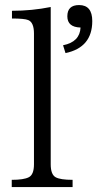

<svg xmlns="http://www.w3.org/2000/svg" viewBox="-20 -757 389 767"><path d="M26.9 -9.8V-38.6Q74.7 -38.6 94.7 -48.8Q115.7 -59.1 115.7 -100.6V-623Q115.7 -667.5 92.8 -676.8Q77.6 -683.1 27.8 -683.1V-713.9Q107.9 -713.9 182.6 -729V-100.6Q182.6 -59.6 202.6 -48.8Q221.2 -38.6 270 -38.6V-9.8ZM231.9 -576.2Q298.8 -589.4 301.8 -647Q249 -648.4 249 -691.9Q249 -736.8 295.9 -736.8Q348.6 -736.8 348.6 -672.9Q348.6 -567.4 241.7 -544.9Z"/></svg>

Font: I.Ming
Style: Regular
Weight: 400
Designer: Ichiten Fonts Project
Version: Version 5.10 Mar 24, 2018